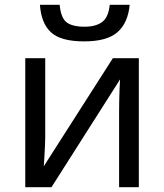

<svg xmlns="http://www.w3.org/2000/svg" viewBox="-20 -778 683 798"><path d="M519 -758Q512 -683 468.5 -644.5Q425 -606 330 -606Q232 -606 191.5 -644Q151 -682 146 -758H228Q233 -704 256.5 -685.5Q280 -667 332 -667Q378 -667 404.5 -686.5Q431 -706 436 -758ZM168 -209Q168 -197 167 -173Q166 -149 164.5 -125Q163 -101 162 -87L449 -536H557V0H475V-316Q475 -332 475.5 -358Q476 -384 477 -409.5Q478 -435 479 -448L194 0H85V-536H168Z"/></svg>

Font: RS Noto Sans
Style: Regular
Weight: 400
Designer: Monotype Design Team
Foundry: Monotype Imaging Inc.
Version: Version 3.10